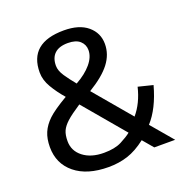

<svg xmlns="http://www.w3.org/2000/svg" viewBox="-126 -808 917 940"><g transform="rotate(-20 332.5 -338.0)"><path d="M283.7 14.2Q172.4 14.2 108.9 -37.6Q45.4 -89.4 45.4 -175.8Q45.4 -219.2 59.1 -251.2Q72.8 -283.2 102.3 -311.3Q131.8 -339.4 202.6 -380.9Q169.4 -418.9 146.5 -458Q123.5 -497.1 123.5 -536.1Q123.5 -689.9 304.7 -689.9Q384.3 -689.9 428 -653.1Q471.7 -616.2 471.7 -559.1Q471.7 -504.9 436.5 -458.7Q401.4 -412.6 324.7 -366.2L486.3 -174.8Q531.2 -227.5 550.3 -307.1L626.5 -288.1Q595.7 -175.3 538.6 -112.8L634.3 0H525.4L479.5 -54.2Q429.7 -15.6 383.3 -0.7Q336.9 14.2 283.7 14.2ZM275.4 -423.8Q327.1 -452.6 356.4 -487.5Q385.7 -522.5 385.7 -558.1Q385.7 -586.9 364.7 -606Q343.8 -625 301.8 -625Q255.9 -625 232.7 -603Q209.5 -581.1 209.5 -540Q209.5 -514.2 229.5 -484.6Q249.5 -455.1 275.4 -423.8ZM285.6 -59.1Q342.3 -59.1 377.4 -77.1Q412.6 -95.2 431.6 -110.8L252.4 -323.2Q201.7 -290 178.5 -268.8Q155.3 -247.6 146 -227.1Q136.7 -206.5 136.7 -173.8Q136.7 -122.6 178 -90.8Q219.2 -59.1 285.6 -59.1Z"/></g></svg>

Font: Cadman
Style: Regular
Weight: 400
Designer: Paul James MIller
Foundry: High-Logic / Made with FontCreator
Version: Version 2.114;March 28, 2021;FontCreator 13.0.0.2683 64-bit